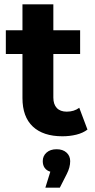

<svg xmlns="http://www.w3.org/2000/svg" viewBox="-20 -624 440 889"><path d="M385 -24Q364 -8 333.5 -0.5Q303 7 269 7Q180 7 132 -38Q84 -83 84 -170V-374H7V-484H84V-604H227V-484H351V-374H227V-172Q227 -141 243 -124Q259 -107 289 -107Q323 -107 347 -125ZM305 122Q305 151 289 182L257 245H190L213 171Q196 166 187 153.5Q178 141 178 122Q178 98 195.5 82.5Q213 67 242 67Q271 67 288 82.5Q305 98 305 122Z"/></svg>

Font: Montserrat Ace
Style: Bold
Weight: 700
Designer: Julieta Ulanovsky
Foundry: Julieta Ulanovsky
Version: Version 1